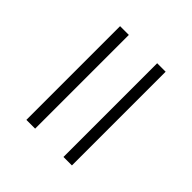

<svg xmlns="http://www.w3.org/2000/svg" viewBox="-22 -433 465 465"><g transform="rotate(-45 210.5 -201.0)"><path d="M50 -279H371V-249H50ZM50 -152H371V-123H50Z"/></g></svg>

Font: Genos Thin Light
Style: Regular
Weight: 300
Version: Version 1.010